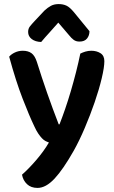

<svg xmlns="http://www.w3.org/2000/svg" viewBox="-20 -733 561 942"><path d="M148 -114Q124 -164 91 -249Q58 -334 25 -455Q35 -467 53 -475.5Q71 -484 92 -484Q118 -484 134.5 -472Q151 -460 161 -429Q208 -278 268 -123H272Q285 -156 299.5 -198Q314 -240 327.5 -286Q341 -332 353 -379Q365 -426 374 -470Q386 -476 399.5 -480Q413 -484 428 -484Q454 -484 473 -472Q492 -460 492 -433Q492 -403 479 -348.5Q466 -294 444.5 -231.5Q423 -169 396 -105.5Q369 -42 342 6Q290 98 247.5 143.5Q205 189 164 189Q132 189 112.5 170.5Q93 152 88 124Q104 110 122 91.5Q140 73 158 52Q176 31 192 9Q208 -13 220 -34Q211 -37 202.5 -41.5Q194 -46 185.5 -55Q177 -64 167.5 -78Q158 -92 148 -114ZM266 -622Q241 -593 222 -572.5Q203 -552 182 -527Q153 -528 135.5 -541.5Q118 -555 118 -576Q118 -592 126.5 -603Q135 -614 151 -631L198 -681Q214 -696 230 -704.5Q246 -713 268 -713Q289 -713 305.5 -705.5Q322 -698 342 -674L419 -580Q419 -559 407 -544Q395 -529 370 -529Q353 -529 341.5 -537.5Q330 -546 319 -560Z"/></svg>

Font: Baloo Da 2 SemiBold
Style: Regular
Weight: 600
Designer: Noopur Datye, Sulekha Rajkumar and Ek Type
Foundry: Ek Type
Version: Version 1.640;hotconv 1.0.111;makeotfexe 2.5.65597; ttfautoh